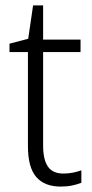

<svg xmlns="http://www.w3.org/2000/svg" viewBox="-20 -678 341 708"><path d="M214 -38Q232 -38 249.5 -41.5Q267 -45 280 -50V-4Q265 2 246 6Q227 10 204 10Q144 10 113.5 -25.5Q83 -61 83 -139V-486H15V-517L84 -535L102 -658H139V-532H277V-486H139V-141Q139 -90 156.5 -64Q174 -38 214 -38Z"/></svg>

Font: Noto Sans Arabic UI SmCn Lt
Style: Regular
Weight: 300
Width: 4
Designer: Monotype Design Team, Nadine Chahine and Nizar Qandah
Foundry: Monotype Imaging Inc.
Version: Version 2.010; ttfautohint (v1.8.4.7-5d5b)